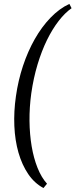

<svg xmlns="http://www.w3.org/2000/svg" viewBox="-20 -803 384 977"><path d="M344.2 -761.2Q310.5 -737.8 278.6 -696.5Q246.6 -655.3 219.2 -599.6Q191.9 -543.9 171.1 -475.1Q150.4 -406.2 139.2 -328.1Q129.4 -256.8 130.1 -188Q130.9 -119.1 141.1 -58.6Q151.4 2 171.1 51.3Q190.9 100.6 219.2 131.8L201.2 153.8Q155.3 129.4 123.5 82.5Q91.8 35.6 74 -26.4Q56.2 -88.4 53 -161.9Q49.8 -235.4 61 -313Q72.3 -393.1 96.9 -467.5Q121.6 -542 157 -604.2Q192.4 -666.5 237.1 -712.9Q281.7 -759.3 333 -783.2Z"/></svg>

Font: Gentium Plus Eur
Style: Italic
Weight: 400
Italic angle: -8°
Designer: J. Victor Gaultney, Annie Olsen, Iska Routamaa, Becca Hirsbrunner
Foundry: SIL International
Version: Version 5.000